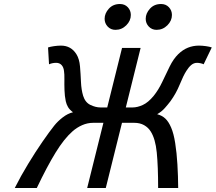

<svg xmlns="http://www.w3.org/2000/svg" viewBox="-20 -938 1077 958"><path d="M681.6 -698.7 507.8 0H415L588.9 -698.7ZM544.9 -325.2 564 -401.9H642.1Q665.5 -401.9 692.6 -414.3Q719.7 -426.8 746.6 -459.5Q771 -489.7 789.6 -529.3Q808.1 -568.8 826.7 -606.4Q845.2 -644 869.1 -667.5Q892.1 -689.9 918 -700.2Q943.8 -710.4 972.7 -710.4Q988.3 -710.4 1007.3 -707.8Q1026.4 -705.1 1036.6 -701.2L996.1 -617.2Q991.2 -620.1 981.2 -622.3Q971.2 -624.5 963.4 -624.5Q946.8 -624.5 933.8 -613.3Q920.9 -602.1 909.7 -584Q894.5 -560.1 876.7 -516.1Q858.9 -472.2 830.6 -433.1Q818.8 -417.5 802.7 -399.2Q786.6 -380.9 764.2 -368.2Q788.6 -361.8 804.9 -346.4Q821.3 -331.1 834 -301.3Q846.7 -272 854.2 -223.9Q861.8 -175.8 865.2 -117.7Q868.7 -59.6 869.1 0H769Q769 -108.4 762.2 -177Q755.4 -245.6 731.9 -282.2Q719.7 -301.8 699 -313.5Q678.2 -325.2 649.9 -325.2ZM540 -325.2H444.8Q416.5 -325.2 389.9 -313.5Q363.3 -301.8 341.3 -282.2Q299.8 -245.6 257.6 -177Q215.3 -108.4 163.6 0H53.7Q83.5 -59.6 120.4 -120.1Q157.2 -180.7 192.1 -231.2Q227.1 -281.7 250.5 -311Q267.6 -332.5 292.7 -352.1Q317.9 -371.6 344.2 -377.9Q327.1 -390.6 319.3 -404.1Q311.5 -417.5 308.1 -433.1Q302.7 -459 301.8 -487.8Q300.8 -516.6 301.3 -542.2Q301.8 -567.9 299.3 -584Q297.4 -602.1 287.4 -613.3Q277.3 -624.5 260.3 -624.5Q241.2 -624.5 224.6 -617.2L219.7 -701.2Q231.4 -705.1 250 -707.8Q268.6 -710.4 284.2 -710.4Q334.5 -710.4 361.3 -667.5Q376 -644 379.2 -606.4Q382.3 -568.8 384 -529.3Q385.7 -489.7 395 -459.5Q405.3 -426.8 431.4 -414.3Q457.5 -401.9 481 -401.9H559.1ZM837.9 -863.3Q837.9 -834.5 815.2 -811.8Q792.5 -789.1 761.2 -789.1Q737.8 -789.1 722.4 -805.4Q707 -821.8 707 -844.2Q707 -871.1 728 -894.5Q749 -918 783.7 -918Q807.6 -918 822.8 -901.9Q837.9 -885.7 837.9 -863.3ZM632.8 -863.3Q632.8 -834.5 610.1 -811.8Q587.4 -789.1 556.2 -789.1Q532.7 -789.1 517.3 -805.4Q502 -821.8 502 -844.2Q502 -871.1 522.9 -894.5Q543.9 -918 578.6 -918Q602.5 -918 617.7 -901.9Q632.8 -885.7 632.8 -863.3Z"/></svg>

Font: Andika
Style: Italic
Weight: 400
Italic angle: -14°
Designer: Victor Gaultney, Annie Olsen, Julie Remington, Don Collingsworth, Eric Hays, Becca Hirsbrunner
Foundry: SIL International
Version: Version 6.101